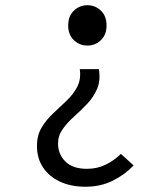

<svg xmlns="http://www.w3.org/2000/svg" viewBox="-20 -518 640 734"><path d="M306.7 195.9Q251.3 195.9 209.6 176.5Q167.9 157.1 144.6 122.2Q121.3 87.3 121.3 40Q121.3 -0.9 139.3 -30.7Q157.3 -60.6 183.8 -85.2Q210.3 -109.8 235.1 -133.5Q260 -157.3 275.2 -186.1Q290.5 -215 285 -253.7H357.9Q365.1 -210.9 351.4 -178.7Q337.7 -146.6 313.4 -121.1Q289.1 -95.6 263.3 -72.6Q237.5 -49.5 219.7 -24.6Q201.9 0.3 201.9 30.7Q201.9 71.6 230 99.5Q258.2 127.4 312.4 127.4Q350.9 127.4 383.1 111.9Q415.3 96.5 442.3 70.3L490.8 114.5Q457.6 149.6 411.2 172.7Q364.8 195.9 306.7 195.9ZM314 -343.8Q284.3 -343.8 262.5 -364.5Q240.7 -385.2 240.7 -420.6Q240.7 -456.6 262.5 -477.3Q284.3 -498.1 314 -498.1Q344.3 -498.1 365.8 -477.3Q387.3 -456.6 387.3 -420.6Q387.3 -385.2 365.8 -364.5Q344.3 -343.8 314 -343.8Z"/></svg>

Font: Source Code Pro ExtraLight
Style: Regular
Weight: 200
Monospace: yes
Designer: Paul D. Hunt, Teo Tuominen
Foundry: Adobe
Version: Version 1.026;hotconv 1.1.0;makeotfexe 2.6.0